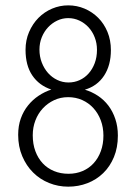

<svg xmlns="http://www.w3.org/2000/svg" viewBox="-20 -698 521 727"><path d="M301.3 -358.4Q327.6 -350.6 350.6 -335.4Q373.5 -320.3 390.4 -298.1Q407.2 -275.9 416.7 -247.3Q426.3 -218.8 426.3 -184.6Q426.3 -139.2 411.4 -103.3Q396.5 -67.4 370.8 -42.5Q345.2 -17.6 311 -4.4Q276.9 8.8 238.3 8.8Q200.2 8.8 165.8 -5.1Q131.3 -19 105.5 -44.7Q79.6 -70.3 64.2 -106.7Q48.8 -143.1 48.8 -187.5Q48.8 -221.7 58.8 -249.5Q68.8 -277.3 86.2 -298.8Q103.5 -320.3 126.2 -335.4Q148.9 -350.6 174.3 -358.9Q127.9 -374.5 102.3 -412.4Q76.7 -450.2 76.7 -509.3Q76.7 -545.9 90.1 -576.9Q103.5 -607.9 125.7 -630.4Q147.9 -652.8 177.2 -665.3Q206.5 -677.7 238.3 -677.7Q271 -677.7 300.3 -665.3Q329.6 -652.8 351.8 -630.6Q374 -608.4 387 -577.1Q399.9 -545.9 399.9 -508.3Q399.9 -450.7 374 -411.4Q348.1 -372.1 301.3 -358.4ZM347.2 -509.3Q347.2 -534.7 338.6 -556.6Q330.1 -578.6 315.2 -594.7Q300.3 -610.8 280.5 -620.1Q260.7 -629.4 238.3 -629.4Q216.3 -629.4 196.8 -620.1Q177.2 -610.8 162.1 -594.7Q147 -578.6 138.2 -556.9Q129.4 -535.2 129.4 -510.3Q129.4 -483.9 138.2 -461.2Q147 -438.5 161.9 -421.6Q176.8 -404.8 196.8 -395.3Q216.8 -385.7 239.3 -385.7Q261.7 -385.7 281.2 -394.5Q300.8 -403.3 315.4 -419.7Q330.1 -436 338.6 -458.7Q347.2 -481.4 347.2 -509.3ZM371.6 -184.6Q371.6 -215.8 361.6 -242.4Q351.6 -269 333.7 -288.6Q315.9 -308.1 291.5 -319.1Q267.1 -330.1 237.8 -330.1Q209 -330.1 184.6 -318.6Q160.2 -307.1 142.1 -287.6Q124 -268.1 114 -241.9Q104 -215.8 104 -186Q104 -152.3 114 -125.5Q124 -98.6 141.8 -79.6Q159.7 -60.5 184.6 -50.3Q209.5 -40 239.3 -40Q268.6 -40 293 -50.5Q317.4 -61 334.7 -80.1Q352.1 -99.1 361.8 -125.7Q371.6 -152.3 371.6 -184.6Z"/></svg>

Font: SaysetthaMai
Style: Regular
Weight: 400
Designer: John M. Durdin
Foundry: Lao Script for Windows
Version: Version 1.101